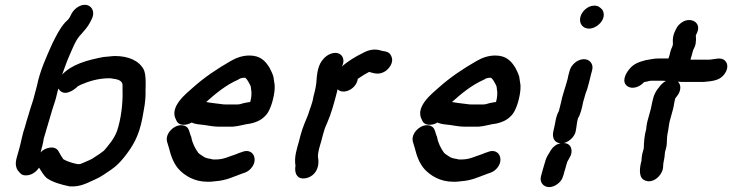

<svg xmlns="http://www.w3.org/2000/svg" viewBox="-20 -728 3038 785"><path d="M403 -495C335 -482 274 -465 234 -423C243 -446 252 -475 263 -499C276 -528 290 -567 311 -587C325 -604 338 -616 349 -638L356 -652C368 -677 358 -701 337 -707C309 -714 283 -691 273 -673L266 -659C261 -649 253 -643 247 -637C225 -613 210 -582 194 -550C170 -496 144 -441 131 -377L118 -328C114 -312 106 -292 102 -277L97 -260C92 -243 86 -226 82 -209C72 -182 67 -150 59 -121L55 -107C49 -83 36 -56 53 -31C62 -21 67 -11 85 -11C108 -10 129 -26 139 -42H140C148 -29 160 -9 171 0C195 17 230 27 265 34C309 37 336 20 368 6C392 -4 413 -20 434 -34C457 -50 468 -62 485 -82C523 -129 548 -171 562 -245C570 -291 576 -312 575 -358C576 -386 577 -423 568 -443C549 -480 505 -499 450 -499C439 -499 412 -495 403 -495ZM146 -105C150 -121 157 -144 159 -162C168 -195 179 -227 188 -260L193 -277C197 -292 205 -312 209 -328L215 -353C216 -358 218 -362 219 -366C239 -330 282 -358 299 -376C301 -376 308 -381 309 -381C341 -395 381 -408 426 -408C430 -408 434 -408 437 -407C457 -404 477 -402 481 -383V-359C483 -303 474 -239 459 -194C448 -162 424 -134 405 -112C395 -104 378 -92 366 -85C353 -75 339 -71 324 -64C315 -61 311 -57 304 -57H299C296 -57 292 -58 288 -59C270 -63 253 -69 239 -77C231 -88 225 -99 219 -110C204 -136 162 -124 146 -105Z M669 -184C662 -172 660 -160 663 -149L671 -122C679 -89 691 -58 711 -36C736 -9 776 15 827 15H839C844 15 851 14 860 13C905 10 933 -5 969 -18L981 -22C994 -27 1004 -35 1012 -47C1035 -81 1012 -125 968 -106L956 -102C949 -99 945 -97 941 -96C918 -89 895 -76 863 -76H851C849 -76 847 -77 843 -78C830 -80 819 -82 810 -89L798 -97C796 -98 793 -101 790 -104C778 -121 766 -143 762 -168C753 -187 755 -207 734 -214C706 -223 680 -202 669 -184ZM823 -311C861 -345 903 -380 953 -402C958 -405 964 -409 970 -409C972 -410 974 -410 976 -410H983C992 -402 997 -391 1003 -380C1007 -374 1006 -360 1008 -353V-341C1007 -328 1007 -326 1003 -311C999 -310 997 -310 995 -310C988 -309 981 -307 975 -306C969 -304 959 -301 952 -301H901C896 -301 892 -301 888 -302C867 -305 842 -307 823 -311ZM764 -227C778 -220 797 -219 815 -217C835 -214 854 -210 877 -210H931C958 -212 979 -220 1005 -223C1035 -230 1055 -241 1072 -263C1088 -285 1101 -331 1103 -365V-380C1102 -391 1099 -402 1098 -414C1094 -428 1088 -439 1082 -451C1065 -479 1044 -501 1000 -501C970 -501 945 -491 924 -479C868 -447 816 -412 770 -371C742 -346 670 -291 700 -238C709 -212 741 -214 764 -227Z M1489 -434C1512 -427 1531 -422 1554 -436C1570 -446 1593 -473 1579 -500C1573 -513 1563 -517 1548 -519C1545 -519 1543 -520 1539 -521C1511 -530 1486 -524 1463 -511C1434 -497 1401 -477 1378 -456C1388 -475 1386 -495 1371 -506C1348 -521 1317 -504 1304 -489C1280 -464 1276 -431 1273 -387C1271 -369 1265 -345 1261 -331C1258 -306 1246 -282 1240 -260C1229 -234 1217 -205 1209 -176L1202 -149C1194 -120 1182 -86 1188 -51C1188 -48 1188 -45 1187 -43C1185 -15 1198 6 1228 1C1266 -5 1289 -41 1280 -86C1279 -106 1288 -132 1293 -149L1300 -176C1305 -195 1309 -207 1317 -224C1335 -265 1346 -307 1358 -353L1360 -363C1371 -353 1385 -351 1402 -357C1422 -364 1440 -383 1443 -406C1444 -407 1444 -407 1445 -407C1459 -417 1474 -426 1489 -434Z M1674 -184C1667 -172 1665 -160 1668 -149L1676 -122C1684 -89 1696 -58 1716 -36C1741 -9 1781 15 1832 15H1844C1849 15 1856 14 1865 13C1910 10 1938 -5 1974 -18L1986 -22C1999 -27 2009 -35 2017 -47C2040 -81 2017 -125 1973 -106L1961 -102C1954 -99 1950 -97 1946 -96C1923 -89 1900 -76 1868 -76H1856C1854 -76 1852 -77 1848 -78C1835 -80 1824 -82 1815 -89L1803 -97C1801 -98 1798 -101 1795 -104C1783 -121 1771 -143 1767 -168C1758 -187 1760 -207 1739 -214C1711 -223 1685 -202 1674 -184ZM1828 -311C1866 -345 1908 -380 1958 -402C1963 -405 1969 -409 1975 -409C1977 -410 1979 -410 1981 -410H1988C1997 -402 2002 -391 2008 -380C2012 -374 2011 -360 2013 -353V-341C2012 -328 2012 -326 2008 -311C2004 -310 2002 -310 2000 -310C1993 -309 1986 -307 1980 -306C1974 -304 1964 -301 1957 -301H1906C1901 -301 1897 -301 1893 -302C1872 -305 1847 -307 1828 -311ZM1769 -227C1783 -220 1802 -219 1820 -217C1840 -214 1859 -210 1882 -210H1936C1963 -212 1984 -220 2010 -223C2040 -230 2060 -241 2077 -263C2093 -285 2106 -331 2108 -365V-380C2107 -391 2104 -402 2103 -414C2099 -428 2093 -439 2087 -451C2070 -479 2049 -501 2005 -501C1975 -501 1950 -491 1929 -479C1873 -447 1821 -412 1775 -371C1747 -346 1675 -291 1705 -238C1714 -212 1746 -214 1769 -227Z M2285 -143C2306 -148 2327 -167 2333 -188C2337 -204 2338 -227 2343 -244C2354 -262 2359 -285 2364 -310L2374 -345C2385 -371 2390 -401 2398 -430L2401 -441C2408 -467 2390 -487 2366 -486C2339 -485 2315 -462 2309 -439L2306 -428C2304 -421 2302 -413 2301 -406C2292 -371 2280 -342 2273 -306L2265 -274C2251 -250 2251 -223 2243 -194C2236 -167 2245 -144 2272 -142C2255 -139 2242 -129 2232 -114L2227 -105C2219 -93 2213 -82 2210 -71C2204 -50 2197 -28 2192 -8C2185 17 2202 37 2225 37C2237 37 2250 32 2261 23C2279 9 2282 -5 2288 -28C2292 -37 2297 -66 2303 -73L2308 -82C2325 -107 2318 -143 2285 -143ZM2353 -659C2346 -632 2363 -611 2388 -611C2423 -611 2465 -654 2442 -689C2433 -698 2426 -705 2410 -705C2383 -705 2359 -682 2353 -659Z M2770 -638C2758 -630 2749 -621 2744 -609L2739 -599C2732 -584 2730 -569 2731 -554C2733 -540 2725 -532 2722 -521L2718 -505C2717 -500 2715 -495 2713 -489H2674C2663 -489 2652 -488 2643 -486L2620 -482C2590 -474 2570 -467 2552 -444C2537 -426 2520 -392 2546 -375C2570 -360 2600 -377 2613 -392C2615 -393 2616 -393 2618 -393L2635 -397C2639 -398 2643 -398 2649 -398H2677C2686 -398 2695 -398 2703 -397C2695 -393 2689 -388 2683 -382L2675 -372C2663 -358 2654 -342 2650 -324C2645 -306 2645 -299 2641 -283L2627 -232C2625 -225 2624 -217 2623 -210L2622 -200C2615 -175 2613 -151 2612 -121C2608 -107 2604 -94 2603 -77V-72C2596 -47 2590 -8 2610 6C2646 30 2689 -11 2691 -44C2691 -65 2697 -77 2698 -97C2698 -105 2700 -110 2702 -118C2707 -133 2706 -144 2707 -160C2707 -167 2708 -172 2709 -180C2713 -196 2714 -215 2718 -232L2732 -283C2736 -299 2736 -309 2741 -326L2747 -334C2761 -350 2769 -377 2752 -394C2757 -394 2761 -394 2765 -393H2857C2889 -396 2916 -398 2935 -417C2951 -433 2963 -461 2944 -480C2927 -497 2901 -484 2876 -484H2803C2807 -496 2810 -510 2814 -523C2825 -543 2827 -557 2825 -584L2830 -594C2849 -637 2804 -659 2770 -638Z"/></svg>

Font: Dictator
Style: Ita
Weight: 500
Version: Version MIL.1277